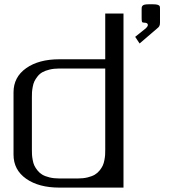

<svg xmlns="http://www.w3.org/2000/svg" viewBox="-20 -853 790 873"><path d="M707.5 -812.5V-750Q707.5 -739.7 704.3 -734.1Q701.2 -728.5 693.8 -723.1L614.7 -655.3L594.7 -685.5L644 -725.1Q652.3 -733.4 652.3 -739.7Q652.3 -750 634.3 -750Q627 -750 625.5 -754.2Q624 -758.3 624 -771V-812.5Q624 -817.9 624.5 -820.3Q625 -822.8 627.7 -826.4Q630.4 -830.1 637.2 -831.8Q644 -833.5 655.3 -833.5H676.3Q691.4 -833.5 698.2 -830.8Q705.1 -828.1 706.3 -824.5Q707.5 -820.8 707.5 -812.5ZM541.5 -791.5V0H250Q156.2 0 98.9 -40.3Q41.5 -80.6 41.5 -149.9V-433.1Q41.5 -502.4 98.9 -543Q156.2 -583.5 250 -583.5H458.5V-791.5ZM458.5 -541.5H250Q225.1 -541.5 205.1 -536.6Q185.1 -531.7 172.4 -524.4Q159.7 -517.1 150.4 -505.1Q141.1 -493.2 136.2 -482.7Q131.3 -472.2 128.7 -457.5Q126 -442.9 125.5 -433.3Q125 -423.8 125 -410.6V-172.9Q125 -159.7 125.5 -149.9Q126 -140.1 128.7 -125.5Q131.3 -110.8 136.2 -100.3Q141.1 -89.8 150.4 -78.1Q159.7 -66.4 172.4 -58.8Q185.1 -51.3 205.1 -46.4Q225.1 -41.5 250 -41.5H333.5Q358.4 -41.5 378.4 -46.4Q398.4 -51.3 411.1 -58.8Q423.8 -66.4 433.1 -78.1Q442.4 -89.8 447.3 -100.3Q452.1 -110.8 454.8 -125.5Q457.5 -140.1 458 -149.9Q458.5 -159.7 458.5 -172.9Z"/></svg>

Font: Gputeks
Style: Regular
Weight: 500
Version: Version 0.9